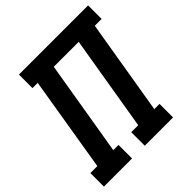

<svg xmlns="http://www.w3.org/2000/svg" viewBox="-202 -874 1013 1013"><g transform="rotate(-45 304.5 -367.5)"><path d="M-4 0V-101H48L136 -634H97V-735H613V-634H562L473 -101H512V0H301V-101H353L442 -634H256L167 -101H206V0Z"/></g></svg>

Font: Iosevka Curly Slab ExObl
Style: Bold
Weight: 700
Width: 7
Italic angle: -9°
Monospace: yes
Designer: Belleve Invis
Foundry: Belleve Invis
Version: Version 11.0.0; ttfautohint (v1.8.3)